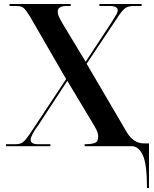

<svg xmlns="http://www.w3.org/2000/svg" viewBox="-20 -734 773 964"><path d="M718 210H728V-14H702Q650 -14 616 -71L415 -414L576 -655Q595 -683 609.5 -693.5Q624 -704 655 -704H691V-714H479V-704H530Q571 -704 571 -682Q571 -672 561 -656Q551 -640 537 -617L410 -424L294 -616Q282 -637 276 -650Q270 -663 270 -677Q270 -704 316 -704H335V-714H28V-704H62Q87 -704 99 -693.5Q111 -683 130 -652L312 -337L128 -59Q108 -30 95 -20Q82 -10 57 -10H10V0H233V-10H171Q134 -10 134 -32Q134 -54 172 -105L318 -328L444 -118Q458 -96 465.5 -79.5Q473 -63 473 -49Q473 -23 456.5 -16.5Q440 -10 406 -10H405V0H641Q676 0 697 45Q718 90 718 210Z"/></svg>

Font: Noto Serif Display Semi
Style: Regular
Weight: 600
Designer: Monotype Design Team
Foundry: Monotype Imaging Inc.
Version: Version 1.900